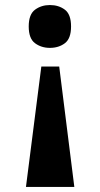

<svg xmlns="http://www.w3.org/2000/svg" viewBox="-20 -562 398 762"><path d="M215 -298 275 180H83L144 -298ZM178 -542Q213 -542 237.5 -523.5Q262 -505 262 -457Q262 -409 237.5 -390.5Q213 -372 178 -372Q144 -372 119 -390.5Q94 -409 94 -457Q94 -505 119 -523.5Q144 -542 178 -542Z"/></svg>

Font: Noto Serif Thai Condensed Black
Style: Regular
Weight: 900
Width: 3
Designer: Monotype Design Team
Foundry: Monotype Imaging Inc.
Version: Version 2.002; ttfautohint (v1.8.4.7-5d5b)